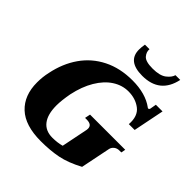

<svg xmlns="http://www.w3.org/2000/svg" viewBox="-248 -1104 1281 1281"><g transform="rotate(45 392.0 -463.5)"><path d="M376 -886Q376 -909 381 -937H424Q421 -909 442 -884.5Q463 -860 530 -860Q597 -860 629.5 -885Q662 -910 669 -937H714Q680 -777 515 -777Q376 -777 376 -886ZM50 -250Q50 -302 61 -350Q83 -458 139.5 -539Q196 -620 285.5 -665Q375 -710 491 -710Q615 -710 691 -654Q691 -653 693 -652Q695 -651 698 -651Q705 -651 708 -659L716 -705H779L735 -486H680Q686 -567 638.5 -603Q591 -639 524 -639Q465 -639 412.5 -605Q360 -571 321 -505.5Q282 -440 263 -350Q250 -279 250 -233Q250 -149 284 -105Q318 -61 383 -61Q430 -61 470 -72L508 -260Q509 -264 509 -272Q509 -309 460 -309H444L452 -348H784L778 -317H760Q738 -317 723 -305Q708 -293 704 -276L661 -64Q575 -18 504 -4Q433 10 345 10Q197 10 123.5 -59Q50 -128 50 -250Z"/></g></svg>

Font: Taviraj Black
Style: Italic
Weight: 900
Italic angle: -12°
Designer: Katatrad Team
Foundry: CadsonDemak
Version: Version 1.001